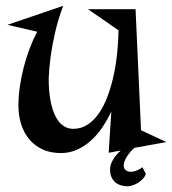

<svg xmlns="http://www.w3.org/2000/svg" viewBox="-20 -507 597 666"><path d="M450.2 -475.1 469.2 -55.2 557.1 -14.2 445.8 5.9Q429.2 21.5 419.2 37.8Q409.2 54.2 409.2 67.9Q409.2 77.6 416.3 83.3Q423.3 88.9 433.1 88.9Q444.3 88.9 455.3 84Q466.3 79.1 474.1 73.2L485.8 96.2Q482.9 105.5 475.6 113.3Q468.3 121.1 459 127Q449.7 132.8 439.9 136Q430.2 139.2 422.9 139.2Q411.1 139.2 400.1 136Q389.2 132.8 380.6 126Q372.1 119.1 366.9 107.9Q361.8 96.7 361.8 81.1Q361.8 64.5 371.8 47.4Q381.8 30.3 398.9 15.1L356.9 22.9L366.2 -120.1Q352.5 -91.3 335 -65.2Q317.4 -39.1 295.4 -19.3Q273.4 0.5 247.3 12.2Q221.2 23.9 190.9 23.9Q154.8 23.9 127.4 11.2Q100.1 -1.5 81.5 -23.7Q63 -45.9 53.5 -75.9Q43.9 -106 43.9 -140.1Q43.9 -171.9 48.8 -206.1Q53.7 -240.2 62.3 -273.7Q70.8 -307.1 82.8 -338.6Q94.7 -370.1 108.9 -397L5.9 -420.9L199.2 -486.8Q180.7 -437.5 170.7 -392.3Q160.6 -347.2 155.8 -312Q150.4 -271 148.9 -235.8Q148.9 -190.4 155.3 -157.5Q161.6 -124.5 172.9 -102.8Q184.1 -81.1 199.7 -70.6Q215.3 -60.1 233.9 -60.1Q262.2 -60.1 284.7 -75.2Q307.1 -90.3 324.5 -116Q341.8 -141.6 354.2 -175.8Q366.7 -210 374.8 -248Q382.8 -286.1 386.7 -325.7Q390.6 -365.2 391.1 -401.9L285.2 -475.1Z"/></svg>

Font: Risque
Style: Regular
Weight: 400
Designer: Astigmatic (AOETI)
Foundry: Astigmatic (AOETI)
Version: Version 1.000